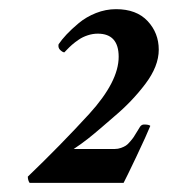

<svg xmlns="http://www.w3.org/2000/svg" viewBox="-20 -649 371 421"><path d="M328.1 -540Q328.1 -503.9 298.8 -465.1Q269.5 -426.3 230.5 -393.6Q220.7 -385.3 203.9 -370.6Q187 -356 173.1 -345Q159.2 -334 141.6 -322.3H231.4Q238.8 -322.3 245.4 -324.7Q252 -327.1 256.1 -329.8Q260.3 -332.5 265.6 -338.9Q271 -345.2 273.2 -348.6Q275.4 -352.1 280.5 -360.4Q285.6 -368.7 287.1 -371.1Q290.5 -376 295.9 -376Q306.6 -376 309.6 -373Q301.8 -353.5 279.1 -305.7Q256.3 -257.8 251 -248H44.9Q41 -253.9 41 -261.7Q112.8 -330.6 175.8 -399.4Q240.2 -470.2 240.2 -524.4Q240.2 -575.2 194.3 -575.2Q183.1 -575.2 172.1 -571.5Q161.1 -567.9 152.6 -562Q144 -556.2 137.9 -550.8Q131.8 -545.4 126.7 -540Q121.6 -534.7 121.1 -534.2Q117.7 -534.2 112.3 -539.1Q106.9 -543.9 108.4 -551.8Q115.2 -562 126 -573.5Q136.7 -585 152.8 -598.4Q168.9 -611.8 190.4 -620.4Q211.9 -628.9 234.4 -628.9Q279.3 -628.9 303.7 -602.8Q328.1 -576.7 328.1 -540Z"/></svg>

Font: Crimson
Style: BoldItalic
Weight: 700
Italic angle: -11°
Version: Version 0.8